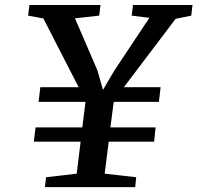

<svg xmlns="http://www.w3.org/2000/svg" viewBox="-20 -766 808 786"><path d="M145 -409H302L157.5 -690.5L95 -702L100.5 -745.5H391.5L386 -702L287 -691L379.5 -476L401.5 -398L448 -477L591.5 -693L519 -702L524.5 -745.5H768L763 -702L699 -689L487 -409H637.5L630.5 -349H445.5L432 -244.5H617L611 -186H425L408.5 -55L537.5 -40.5L533.5 0H164L168.5 -40.5L294 -55L310 -186H118.5L125.5 -244.5H317L330 -349H138Z"/></svg>

Font: Merriweather 36pt SemiBold
Style: Italic
Weight: 600
Italic angle: -7.8°
Version: Version 2.101